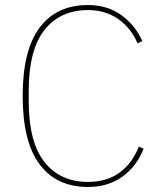

<svg xmlns="http://www.w3.org/2000/svg" viewBox="-20 -730 650 762"><path d="M329 12Q204 12 137 -78Q70 -168 70 -349Q70 -530 137 -620Q204 -710 329 -710Q406 -710 461 -670.5Q516 -631 545 -567L526 -558Q499 -620 448.5 -655Q398 -690 329 -690Q219 -690 156.5 -611Q94 -532 94 -370V-328Q94 -166 156.5 -87Q219 -8 329 -8Q404 -8 454.5 -45Q505 -82 531 -148L550 -140Q523 -71 466.5 -29.5Q410 12 329 12Z"/></svg>

Font: IBM Plex Sans Hebrew Thin
Style: Regular
Weight: 100
Designer: Mike Abbink, Paul van der Laan, Pieter van Rosmalen, Yanek Iontef
Foundry: Bold Monday
Version: Version 1.2